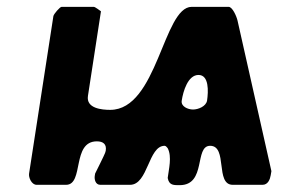

<svg xmlns="http://www.w3.org/2000/svg" viewBox="-20 -540 838 561"><path d="M254 -520H160C155 -520 137 -499 136 -493L65 -33C63 -22 72 0 87 0H173C226 0 189 -127 263 -127C281 -127 292 -119 289 -100C289 -98 287 -94 287 -93C285 -87 261 -39 258 -33L257 -27C255 -16 259 0 273 0H360C413 0 413 -114 461 -114C462 -114 464 -113 464 -113C465 -113 469 -108 470 -107C483 -82 473 -45 470 -20C474 2 488 1 505 1C584 1 547 -114 594 -114C646 -114 608 0 660 0H747C763 0 769 -16 771 -28L773 -40L674 -480C671 -493 659 -520 648 -520H540C457 -520 440 -219 302 -219C278 -219 231 -223 237 -260L275 -507C272 -509 258 -520 254 -520ZM511 -246C515 -273 529 -321 560 -321C591 -321 589 -273 585 -246C582 -229 559 -220 544 -220C529 -220 508 -229 511 -246Z"/></svg>

Font: Asimov Print
Style: CIt
Weight: 500
Designer: Google
Version: Version 2.000980: 2014